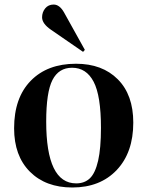

<svg xmlns="http://www.w3.org/2000/svg" viewBox="-20 -810 647 844"><path d="M345.2 -582 204.1 -679.2Q165 -706.1 165 -733.9Q165 -756.3 178.7 -773.2Q192.4 -790 215.8 -790Q241.7 -790 261.2 -755.9L353 -590.8ZM297.9 14.2Q180.7 14.2 111.3 -55.4Q42 -125 42 -246.1Q42 -379.9 115 -454.8Q188 -529.8 314 -529.8Q429.7 -529.8 497.8 -461.4Q565.9 -393.1 565.9 -271Q565.9 -139.6 493.2 -62.7Q420.4 14.2 297.9 14.2ZM314.9 -3.9Q352.1 -3.9 375.5 -26.6Q398.9 -49.3 411.4 -103.8Q423.8 -158.2 423.8 -248Q423.8 -389.2 391.6 -450.7Q359.4 -512.2 296.9 -512.2Q238.3 -512.2 210.7 -458.5Q183.1 -404.8 183.1 -275.9Q183.1 -3.9 314.9 -3.9Z"/></svg>

Font: Display Semibold
Style: Regular
Weight: 600
Designer: Latin by Veronika Burian and Jose Scaglione. Greek by Irene Vlachou. Cyrillic by Vera Evstafieva.
Foundry: TypeTogether
Version: Version 3.002